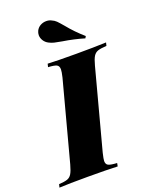

<svg xmlns="http://www.w3.org/2000/svg" viewBox="-218 -1037 891 1128"><g transform="rotate(-20 227.5 -473.0)"><path d="M253 -57Q253 -36 267.5 -29Q282 -22 321 -20L317 0Q253 -3 130 -3Q12 -3 -47 0L-42 -20Q-7 -22 10.5 -28Q28 -34 38.5 -51.5Q49 -69 59 -106L191 -602Q199 -636 199 -650Q199 -672 184.5 -679Q170 -686 132 -688L137 -708Q193 -705 314 -705Q427 -705 502 -708L497 -688Q460 -686 442.5 -680Q425 -674 414.5 -657Q404 -640 394 -602L262 -106Q253 -68 253 -57ZM262 -802Q233 -807 216 -811Q199 -815 184 -823Q166 -832 155.5 -848.5Q145 -865 145 -883Q145 -896 151 -909Q160 -927 177 -936.5Q194 -946 214 -946Q232 -946 245 -939Q262 -932 273.5 -920.5Q285 -909 307 -883Q349 -831 403 -784L396 -772Q333 -791 262 -802Z"/></g></svg>

Font: Playfair Display SC Black
Style: Italic
Weight: 900
Italic angle: -14°
Designer: Claus Eggers Sørensen
Foundry: Claus Eggers Sørensen
Version: Version 1.200; ttfautohint (v1.6)